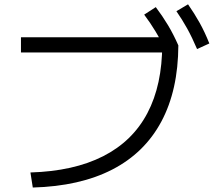

<svg xmlns="http://www.w3.org/2000/svg" viewBox="-20 -838 978 872"><path d="M716.8 -636.7 752.9 -599.6H75.2V-668.9H768.6L790 -631.8Q789.1 -428.7 712.9 -286.1Q636.7 -143.6 489.7 -67.9Q342.8 7.8 128.9 13.7L118.2 -54.7Q314.5 -60.5 448.2 -128.4Q582 -196.3 649.4 -324.2Q716.8 -452.1 716.8 -636.7ZM634.8 -771.5 687.5 -805.7Q717.8 -765.6 742.7 -724.1Q767.6 -682.6 790 -631.8L735.4 -602.5Q710 -656.2 686 -695.8Q662.1 -735.4 634.8 -771.5ZM781.2 -787.1 834 -818.4Q863.3 -776.4 886.7 -734.4Q910.2 -692.4 930.7 -640.6L875 -615.2Q852.5 -668 830.1 -708.5Q807.6 -749 781.2 -787.1Z"/></svg>

Font: WEMIX Pretendard Variable
Style: Regular
Weight: 400
Designer: Base glyphs from Inter by Rasmus Andersson; Hangeul glyphs from Noto Sans CJK(Source Han Sans) by Jang Soo-young and Kan
Foundry: Kil Hyung-jin
Version: Version 1.000;Glyphs 3.2 (3208)